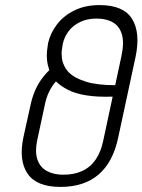

<svg xmlns="http://www.w3.org/2000/svg" viewBox="-20 -729 560 755"><path d="M371 -709Q315 -709 272.5 -688Q230 -667 204 -633Q178 -599 169 -559Q167 -547 165 -529.5Q163 -512 165 -492.5Q167 -473 174 -453Q156 -436 141 -414.5Q126 -393 115.5 -367Q105 -341 99 -311L72 -189Q53 -98 88.5 -46Q124 6 218 6Q311 6 368 -43Q425 -92 445 -189L513 -505Q533 -600 499.5 -654.5Q466 -709 371 -709ZM457 -506 433 -394Q397 -394 368 -397.5Q339 -401 317.5 -408Q296 -415 280 -423Q251 -439 238.5 -459.5Q226 -480 223.5 -499.5Q221 -519 223.5 -534.5Q226 -550 227 -557Q233 -584 250 -606.5Q267 -629 295 -642.5Q323 -656 360 -656Q398 -656 424 -641Q450 -626 459.5 -593Q469 -560 457 -506ZM229 -42Q190 -42 163.5 -57Q137 -72 127 -102Q117 -132 126 -176L155 -311Q161 -343 172.5 -367Q184 -391 200 -409Q218 -391 247 -376Q276 -361 319.5 -354Q363 -347 423 -349L386 -176Q377 -132 356.5 -102Q336 -72 304 -57Q272 -42 229 -42Z"/></svg>

Font: Advent Pro
Style: Italic
Weight: 400
Italic angle: -12°
Designer: VivaRado, Andreas Kalpakidis
Foundry: VivaRado, Andreas Kalpakidis
Version: Version 3.000